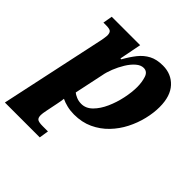

<svg xmlns="http://www.w3.org/2000/svg" viewBox="-245 -700 1094 1094"><g transform="rotate(45 301.5 -153.0)"><path d="M98 -400Q100 -412 102 -424Q104 -436 104 -441Q104 -463 95 -471Q86 -479 58 -479H36L46 -536H275L249 -403H256Q280 -446 305.5 -478Q331 -510 365 -528Q399 -546 449 -546Q517 -546 560 -499.5Q603 -453 603 -365Q603 -318 590.5 -266Q578 -214 553 -165Q528 -116 490 -76.5Q452 -37 401.5 -13.5Q351 10 288 10Q258 10 231 3.5Q204 -3 184 -13Q183 -5 181 9Q179 23 176 35L162 104Q156 133 156 146Q156 169 167.5 176Q179 183 208 183H251L242 240H-39ZM274 -62Q311 -62 340.5 -91.5Q370 -121 390.5 -167Q411 -213 421.5 -263.5Q432 -314 432 -355Q432 -394 421.5 -426.5Q411 -459 381 -459Q358 -459 335.5 -439.5Q313 -420 294 -389Q275 -358 261.5 -324Q248 -290 243 -261L206 -86Q215 -78 233.5 -70Q252 -62 274 -62Z"/></g></svg>

Font: Noto Serif ExtraBold
Style: Italic
Weight: 800
Italic angle: -12°
Designer: Monotype Design Team
Foundry: Monotype Imaging Inc.
Version: Version 2.013